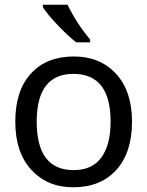

<svg xmlns="http://www.w3.org/2000/svg" viewBox="-20 -786 625 816"><path d="M267 -766Q306 -686 363 -618V-606H304Q269 -633 224 -680.5Q179 -728 162 -756V-766ZM541 -269Q541 -137 474 -63.5Q407 10 291 10Q182 10 113.5 -64Q45 -138 45 -269Q45 -401 111.5 -473.5Q178 -546 294 -546Q405 -546 473 -472.5Q541 -399 541 -269ZM136 -269Q136 -63 293 -63Q372 -63 411 -117Q450 -171 450 -269Q450 -472 292 -472Q136 -472 136 -269Z"/></svg>

Font: Advent Sans Logo
Style: Regular
Weight: 400
Designer: Types & Symbols
Foundry: Types & Symbols
Version: Version 1.002